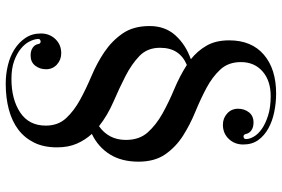

<svg xmlns="http://www.w3.org/2000/svg" viewBox="-177 -573 985 671"><g transform="rotate(90 315.5 -237.5)"><path d="M71 -268Q71 -322 103.5 -358Q136 -394 187 -412Q158 -435 139.5 -467Q121 -499 121 -546Q121 -624 171 -667Q221 -710 307 -710Q339 -710 371 -703.5Q403 -697 428.5 -683Q454 -669 469.5 -647.5Q485 -626 485 -595Q485 -565 465.5 -544.5Q446 -524 416 -524Q393 -524 376.5 -539Q360 -554 360 -577Q360 -599 372.5 -615Q385 -631 408 -631Q425 -631 435.5 -623.5Q446 -616 448 -605Q450 -596 457 -596Q460 -596 463 -598Q466 -600 466 -605Q466 -617 457.5 -632Q449 -647 430.5 -660Q412 -673 383.5 -682Q355 -691 316 -691Q262 -691 229.5 -662.5Q197 -634 197 -587Q197 -543 223 -515Q249 -487 287.5 -466.5Q326 -446 371 -427.5Q416 -409 454.5 -384.5Q493 -360 519 -323Q545 -286 545 -229Q545 -170 519.5 -129Q494 -88 448 -66Q469 -43 482 -13.5Q495 16 495 56Q495 102 478.5 135.5Q462 169 433 191Q404 213 363 224Q322 235 272 235Q240 235 208.5 227.5Q177 220 152.5 204.5Q128 189 112.5 166Q97 143 97 112Q97 82 116.5 61.5Q136 41 166 41Q189 41 205.5 56Q222 71 222 94Q222 116 209.5 132Q197 148 174 148Q157 148 146.5 140.5Q136 133 134 122Q133 113 125 113Q122 113 119 115Q116 117 116 122Q117 136 125 152Q133 168 150 182Q167 196 193 205.5Q219 215 256 215Q327 215 373 184.5Q419 154 419 95Q419 52 393 24Q367 -4 328.5 -25Q290 -46 245 -65Q200 -84 161.5 -110Q123 -136 97 -173.5Q71 -211 71 -268ZM147 -304Q147 -260 175.5 -232.5Q204 -205 246 -183.5Q288 -162 335.5 -141.5Q383 -121 421 -91Q444 -107 456.5 -130.5Q469 -154 469 -185Q469 -232 442.5 -261.5Q416 -291 376.5 -313Q337 -335 291.5 -354Q246 -373 207 -398Q178 -386 162.5 -363Q147 -340 147 -304Z"/></g></svg>

Font: Elsie
Style: Regular
Weight: 400
Designer: Alejandro Inler
Foundry: Alejandro Inler
Version: 1.001